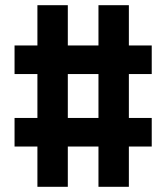

<svg xmlns="http://www.w3.org/2000/svg" viewBox="-20 -737 640 739"><path d="M124 -18V-173H36V-283H124V-452H36V-562H124V-717H241V-562H359V-717H476V-562H564V-452H476V-283H564V-173H476V-18H359V-173H241V-18ZM241 -283H359V-452H241Z"/></svg>

Font: Iosevka HT Extrabold Extended
Style: Regular
Weight: 800
Width: 7
Monospace: yes
Designer: Belleve Invis
Foundry: Belleve Invis
Version: Version 32.3.0; ttfautohint (v1.8.4)